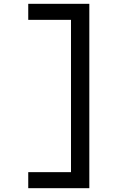

<svg xmlns="http://www.w3.org/2000/svg" viewBox="-20 -843 640 1006"><path d="M128 143V59H352V-739H128V-823H448V143Z"/></svg>

Font: Iosevka Medium Extended
Style: Regular
Weight: 500
Width: 7
Monospace: yes
Designer: Belleve Invis
Foundry: Belleve Invis
Version: Version 32.5.0; ttfautohint (v1.8.4)